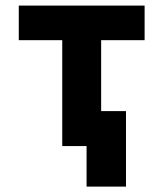

<svg xmlns="http://www.w3.org/2000/svg" viewBox="-20 -528 570 694"><path d="M248.9 -126.4V0H292.9V146.5H435.4V-126.4ZM205 0H345.6V-382.8H502.7V-507.8H47.9V-382.8H205Z"/></svg>

Font: Giphurs SC
Style: Regular
Weight: 400
Version: Version 0.920